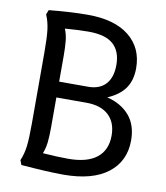

<svg xmlns="http://www.w3.org/2000/svg" viewBox="-82 -782 744 862"><g transform="rotate(10 290.0 -351.0)"><path d="M538 -192Q538 -97 467.5 -42.5Q397 12 264 12Q195 12 72 2L64 -19Q77 -49 81.5 -84.5Q86 -120 86 -188V-514Q86 -582 81.5 -617.5Q77 -653 64 -683L72 -704Q172 -714 249 -714Q372 -714 438 -660.5Q504 -607 504 -515Q504 -460 478.5 -423.5Q453 -387 399 -364Q464 -348 501 -305Q538 -262 538 -192ZM158 -635Q168 -611 171 -582.5Q174 -554 174 -514V-396H306Q358 -396 386 -426.5Q414 -457 414 -514Q414 -576 378.5 -608Q343 -640 265 -640Q220 -640 158 -635ZM448 -198Q448 -258 412.5 -291Q377 -324 311 -324H174V-188Q174 -149 171 -120.5Q168 -92 158 -67Q223 -62 274 -62Q360 -62 404 -97Q448 -132 448 -198Z"/></g></svg>

Font: Thasadith
Style: Bold
Weight: 700
Designer: Cadson Demak Co.,Ltd.
Foundry: Cadson Demak Co.,Ltd.
Version: Version 1.000; ttfautohint (v1.6)